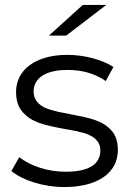

<svg xmlns="http://www.w3.org/2000/svg" viewBox="-20 -752 529 777"><path d="M240 5C376 5 457 -53 457 -145C457 -179 448 -206 430 -225C394 -264 348 -274 264 -290C230 -296 203 -302 184 -308C145 -319 116 -342 116 -382C116 -434 162 -469 253 -469C313 -469 365 -454 408 -424L439 -481C395 -510 321 -530 253 -530C122 -530 45 -468 45 -380C45 -345 54 -317 73 -297C109 -257 157 -246 242 -230C274 -225 300 -219 319 -214C358 -202 386 -182 386 -143C386 -88 341 -57 245 -57C173 -57 102 -81 58 -116L26 -60C70 -23 155 5 240 5ZM178 -608H248L410 -732H315Z"/></svg>

Font: Malon Grotesk
Style: Regular
Weight: 400
Designer: Julieta Ulanovsky
Foundry: Julieta Ulanovsky
Version: Version 7.200